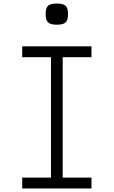

<svg xmlns="http://www.w3.org/2000/svg" viewBox="-20 -1061 640 1081"><path d="M267 0V-800H333V0ZM105 0V-61H495V0ZM105 -739V-800H495V-739ZM300 -922Q264 -922 250.5 -935Q237 -948 237 -982Q237 -1016 250.5 -1028.5Q264 -1041 300 -1041Q336 -1041 349.5 -1028.5Q363 -1016 363 -982Q363 -948 349.5 -935Q336 -922 300 -922Z"/></svg>

Font: Victor Mono Light
Style: Regular
Weight: 300
Monospace: yes
Designer: Rune Bjørnerås
Version: Version 1.561;gftools[0.9.30]